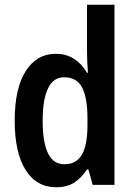

<svg xmlns="http://www.w3.org/2000/svg" viewBox="-20 -780 568 810"><path d="M217 10Q134 10 88 -63Q42 -136 42 -271Q42 -407 88.5 -480Q135 -553 215 -553Q259 -553 292 -532Q325 -511 347 -473H351Q349 -498 348 -521.5Q347 -545 347 -563V-760H463V0H371L353 -65H347Q323 -29 293 -9.5Q263 10 217 10ZM251 -87Q302 -87 325.5 -127.5Q349 -168 349 -252V-279Q349 -367 326.5 -410.5Q304 -454 250 -454Q205 -454 182.5 -407Q160 -360 160 -271Q160 -87 251 -87Z"/></svg>

Font: Noto Sans Lao Looped Condensed SemiBold
Style: Regular
Weight: 600
Width: 3
Designer: Mark Frömberg, Ben Mitchell
Foundry: The Fontpad Ltd
Version: Version 1.002; ttfautohint (v1.8.4.7-5d5b)